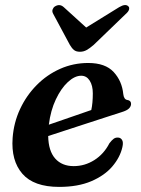

<svg xmlns="http://www.w3.org/2000/svg" viewBox="-20 -721 552 753"><path d="M460 -144Q451 -104 420.5 -68.2Q390 -32.5 337.8 -10.2Q285.5 12 212 12Q112.5 12 67.8 -39.5Q23 -91 29.5 -180Q34 -240.5 58.8 -293.5Q83.5 -346.5 123.8 -387.2Q164 -428 215.8 -451Q267.5 -474 326 -474Q393 -474 425.8 -438.5Q458.5 -403 463.5 -352Q466 -331 479 -329Q494 -327 494 -313.5Q494 -304 486 -295.8Q478 -287.5 456.5 -281Q434.5 -274 399 -262.5Q363.5 -251 322.2 -237.5Q281 -224 241 -211Q201 -198 169 -187.5Q170 -129 196.5 -99.2Q223 -69.5 269 -69.5Q312.5 -69.5 350 -93.2Q387.5 -117 409 -159Q419 -172 426.2 -177Q433.5 -182 442.5 -181.5Q452.5 -181.5 458.5 -172.5Q464.5 -163.5 460 -144ZM298.5 -424Q273 -424 246.2 -399.2Q219.5 -374.5 199 -331.2Q178.5 -288 171.5 -232Q210.5 -245.5 257 -261.5Q303.5 -277.5 338 -289.5Q344 -316.5 344 -355Q344 -385.5 331.8 -404.8Q319.5 -424 298.5 -424ZM347.5 -545Q332.5 -532 320.2 -525Q308 -518 293.5 -518Q278.5 -518 270 -525Q261.5 -532 254 -545L189 -666Q183.5 -675.5 186.2 -683.5Q189 -691.5 195 -695.5Q214 -707.5 230 -693L318 -613L447.5 -693Q473 -708 484 -695.5Q488 -691.5 486 -683.5Q484 -675.5 473 -666Z"/></svg>

Font: Fraunces 9pt SemiBold
Style: Italic
Weight: 600
Italic angle: -16°
Version: Version 1.000;[b76b70a41]